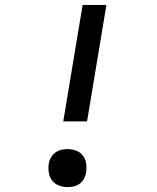

<svg xmlns="http://www.w3.org/2000/svg" viewBox="-20 -755 640 783"><path d="M238 -260 317 -735H414L335 -260ZM255 8Q237 8 220 1.5Q203 -5 192.5 -19Q182 -33 179 -51.5Q176 -70 179 -88Q181 -101 188 -113Q195 -125 206 -133Q217 -141 229.5 -144Q242 -147 255 -147Q274 -147 291 -140.5Q308 -134 318.5 -120Q329 -106 331.5 -87.5Q334 -69 331 -51Q329 -38 322.5 -26Q316 -14 305 -6Q294 2 281 5Q268 8 255 8Z"/></svg>

Font: Iosevka Curly Slab MdEx
Style: Italic
Weight: 500
Width: 7
Italic angle: -9°
Monospace: yes
Designer: Belleve Invis
Foundry: Belleve Invis
Version: Version 11.0.0; ttfautohint (v1.8.3)